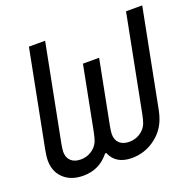

<svg xmlns="http://www.w3.org/2000/svg" viewBox="-120 -793 945 929"><g transform="rotate(-20 352.5 -328.5)"><path d="M353.5 -130.9Q353.5 -101.6 371.4 -84.6Q389.3 -67.7 421.9 -67.7Q452.5 -67.7 477.2 -83.7Q502 -99.6 513 -125.7Q518.9 -140 525.4 -171.9L621.7 -666.7H705.1L608.7 -171.9Q602.2 -136.1 590.5 -108.7Q567.7 -56 517.6 -22.8Q467.4 10.4 406.9 10.4Q324.2 10.4 297.5 -54.7H291Q239.6 10.4 156.9 10.4Q93.8 10.4 56.3 -24.7Q18.9 -59.9 18.9 -117.2Q18.9 -139.3 25.4 -171.9L121.7 -666.7H205.1L108.7 -171.9Q103.5 -143.2 103.5 -130.9Q103.5 -101.6 121.4 -84.6Q139.3 -67.7 171.9 -67.7Q202.5 -67.7 227.2 -83.7Q252 -99.6 263 -125.7Q268.9 -140 275.4 -171.9L339.2 -500H422.5L358.7 -171.9Q353.5 -143.2 353.5 -130.9Z"/></g></svg>

Font: Monoid
Style: Italic
Weight: 400
Width: 4
Italic angle: -11°
Monospace: yes
Version: Version 0.61